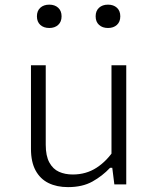

<svg xmlns="http://www.w3.org/2000/svg" viewBox="-20 -774 660 806"><path d="M448 -500H510V0H460L450 -80H448ZM172 -500V-166.5Q172 -119.5 187.2 -91.8Q202.5 -64 227.8 -52.8Q253 -41.5 285.5 -41.5Q341.5 -41.5 385.2 -69.8Q429 -98 462 -149V-69.5H442Q409.5 -35 367.8 -11.8Q326 11.5 265.5 11.5Q218.5 11.5 183.8 -5.5Q149 -22.5 129.5 -58.2Q110 -94 110 -149V-500ZM135 -705.5Q135 -728.5 149.2 -741.5Q163.5 -754.5 187 -754.5Q210 -754.5 224.2 -741.5Q238.5 -728.5 238.5 -705.5Q238.5 -682.5 224.2 -669.5Q210 -656.5 187 -656.5Q163.5 -656.5 149.2 -669.5Q135 -682.5 135 -705.5ZM381.5 -705.5Q381.5 -728.5 395.8 -741.5Q410 -754.5 433.5 -754.5Q456.5 -754.5 470.8 -741.5Q485 -728.5 485 -705.5Q485 -682.5 470.8 -669.5Q456.5 -656.5 433.5 -656.5Q410 -656.5 395.8 -669.5Q381.5 -682.5 381.5 -705.5Z"/></svg>

Font: Monaspace Neon Var
Style: Regular
Weight: 400
Designer: Riley Cran and the Lettermatic Team
Version: Version 1.000 (Monaspace Neon Var)